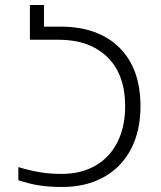

<svg xmlns="http://www.w3.org/2000/svg" viewBox="-20 -734 642 764"><path d="M53 -17V-69Q100 -55 140 -48.5Q180 -42 225 -42Q303 -42 360 -75Q417 -108 447.5 -169Q478 -230 478 -311Q478 -438 407 -507Q336 -576 212 -576H99V-714H155V-628H221Q370 -628 454.5 -545Q539 -462 539 -311Q539 -213 501 -140.5Q463 -68 392.5 -29Q322 10 228 10Q174 10 134 3.5Q94 -3 53 -17Z"/></svg>

Font: Noto Sans Georgian Light
Style: Regular
Weight: 300
Designer: Monotype Design team
Foundry: Monotype Imaging Inc.
Version: Version 1.000